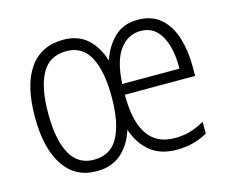

<svg xmlns="http://www.w3.org/2000/svg" viewBox="-83 -657 935 781"><g transform="rotate(-15 384.5 -266.0)"><path d="M554 -542Q613 -542 650 -509.5Q687 -477 704 -422.5Q721 -368 721 -303V-261H425Q424 -38 576 -38Q610 -38 639.5 -46Q669 -54 702 -73V-23Q673 -7 641.5 1.5Q610 10 572 10Q504 10 461 -25Q418 -60 398 -121Q380 -62 339.5 -26Q299 10 235 10Q145 10 96.5 -63Q48 -136 48 -267Q48 -402 97.5 -472Q147 -542 240 -542Q302 -542 341 -507Q380 -472 398 -412Q417 -469 455 -505.5Q493 -542 554 -542ZM553 -495Q500 -495 465.5 -449Q431 -403 426 -306H667Q668 -360 656 -402.5Q644 -445 619 -470Q594 -495 553 -495ZM240 -494Q169 -494 136.5 -435.5Q104 -377 104 -267Q104 -157 136.5 -97.5Q169 -38 236 -38Q307 -38 339 -98Q371 -158 371 -266Q371 -375 339.5 -434.5Q308 -494 240 -494Z"/></g></svg>

Font: Noto Sans Khmer Condensed Light
Style: Regular
Weight: 300
Width: 3
Designer: Danh Hong and the Monotype Design Team
Foundry: Monotype Imaging Inc.
Version: Version 2.004; ttfautohint (v1.8.4.7-5d5b)